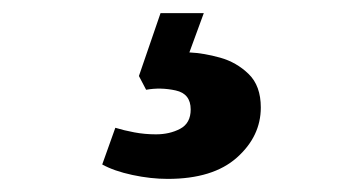

<svg xmlns="http://www.w3.org/2000/svg" viewBox="-20 -33 541 293"><path d="M291 -13 269 47Q291 48 316 55Q341 62 359.5 80Q378 98 378 131Q378 175 341.5 207.5Q305 240 236 240Q210 240 182 234Q154 228 136 218L156 162Q169 166 185 169Q201 172 218 172Q239 172 255 163.5Q271 155 271 134Q271 110 248 105Q225 100 203 104L192 83L225 -13Z"/></svg>

Font: Literata 12pt
Style: Bold Italic
Weight: 700
Italic angle: -2°
Designer: Latin by Veronika Burian and Jose Scaglione. Greek by Irene Vlachou. Cyrillic by Vera Evstafieva
Foundry: TypeTogether
Version: Version 3.002